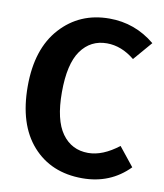

<svg xmlns="http://www.w3.org/2000/svg" viewBox="-82 -775 734 858"><g transform="rotate(10 285.5 -346.0)"><path d="M346 -708Q462 -708 553 -633L480 -548Q420 -597 354 -597Q280 -597 236.5 -536.5Q193 -476 193 -347Q193 -221 236.5 -160.5Q280 -100 355 -100Q421 -100 493 -156L561 -71Q476 16 349 16Q207 16 122.5 -79Q38 -174 38 -347Q38 -517 124.5 -612.5Q211 -708 346 -708Z"/></g></svg>

Font: Fira Sans SemiBold
Style: Regular
Weight: 600
Designer: bBox Type GmbH & Carrois Corporate GbR & Edenspiekermann AG
Foundry: bBox Type GmbH & Carrois Corporate GbR & Edenspiekermann AG
Version: Version 4.301;PS 004.301;hotconv 1.0.88;makeotf.lib2.5.64775